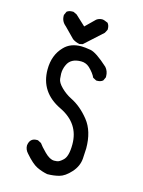

<svg xmlns="http://www.w3.org/2000/svg" viewBox="-128 -897 756 1013"><g transform="rotate(15 250.0 -391.0)"><path d="M232 41Q201 35 173.5 21.5Q146 8 107 -37Q90 -55 90 -78Q95 -119 133 -119H139L158 -109Q168 -94 196.5 -65.5Q225 -37 249 -37Q250 -37 263.5 -38Q277 -39 296 -57Q320 -78 320 -145Q320 -259 210 -312Q91 -369 91 -493Q91 -572 139 -621Q173 -657 232 -657Q251 -657 283 -651.5Q315 -646 382 -585Q399 -565 399 -538V-532L390 -513Q378 -503 360 -503H354L335 -513Q325 -536 298 -562Q278 -580 252 -580Q195 -580 177 -539Q166 -516 166 -490Q166 -483 168 -462.5Q170 -442 195.5 -417Q221 -392 251 -377Q306 -350 351 -293.5Q396 -237 396 -143Q396 -130 393 -87.5Q390 -45 358.5 -10Q327 25 296.5 33Q266 41 232 41ZM219 -666Q197 -670 180 -682L125 -738Q100 -758 100 -789V-793L109 -813Q121 -822 138 -822H145L164 -813L219 -762L271 -813Q285 -823 302 -823Q311 -823 333 -813Q343 -801 343 -783V-777L333 -758Q321 -748 236 -670Z"/></g></svg>

Font: Xiaolai SC
Style: Regular
Weight: 400
Designer: Nozomi Seto 瀬戸のぞみ
Version: Version 3.11;December 4, 2020;FontCreator 13.0.0.2613 64-bit